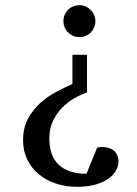

<svg xmlns="http://www.w3.org/2000/svg" viewBox="-20 -514 526 739"><path d="M436 106.9Q436 124.5 426.5 142.1Q417 159.7 397.5 173.6Q377.9 187.5 347.9 196.3Q317.9 205.1 276.9 205.1Q232.9 205.1 194.8 192.4Q156.7 179.7 128.7 156.2Q100.6 132.8 84.7 99.9Q68.8 66.9 68.8 25.9Q68.8 -21.5 87.6 -56.6Q106.4 -91.8 135 -117.4Q163.6 -143.1 196.8 -160.6Q230 -178.2 258.8 -190.9V-303.2H314.9V-158.2Q291.5 -150.4 265.9 -135.7Q240.2 -121.1 219 -99.4Q197.8 -77.6 183.8 -48.3Q169.9 -19 169.9 18.1Q169.9 87.9 207.3 121.3Q244.6 154.8 313 154.8L354 53.7L361.8 52.7Q364.7 52.2 367.4 52Q370.1 51.8 371.1 51.8Q384.8 51.8 396.5 54.9Q408.2 58.1 417 64.9Q425.8 71.8 430.9 82.3Q436 92.8 436 106.9ZM347.2 -432.1Q347.2 -419.4 342.3 -408.2Q337.4 -397 329.1 -388.7Q320.8 -380.4 309.8 -375.7Q298.8 -371.1 286.1 -371.1Q272.9 -371.1 261.7 -376Q250.5 -380.9 241.9 -389.2Q233.4 -397.5 228.8 -408.9Q224.1 -420.4 224.1 -433.1Q224.1 -445.8 229 -457Q233.9 -468.3 242.2 -476.6Q250.5 -484.9 262 -489.5Q273.4 -494.1 286.1 -494.1Q298.8 -494.1 309.8 -489.3Q320.8 -484.4 329.1 -475.8Q337.4 -467.3 342.3 -456.1Q347.2 -444.8 347.2 -432.1Z"/></svg>

Font: Charis SIL Afr
Style: Regular
Weight: 400
Foundry: SIL International
Version: Version 5.000